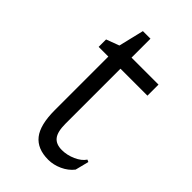

<svg xmlns="http://www.w3.org/2000/svg" viewBox="-223 -804 896 896"><g transform="rotate(45 225.0 -356.5)"><path d="M72 -576 136 -600 166 -725H216V-600H394V-527H216V-164Q216 -111 234 -88Q252 -65 291 -65Q325 -65 358.5 -80Q392 -95 407 -118L418 -113L401 -46Q380 -19 346 -3.5Q312 12 278 12Q206 12 171 -32Q136 -76 136 -173V-527H72Z"/></g></svg>

Font: Farro Light
Style: Regular
Weight: 300
Designer: Aceler Chua
Foundry: Grayscale Limited
Version: Version 1.101